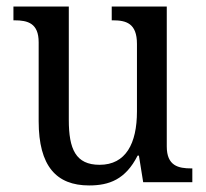

<svg xmlns="http://www.w3.org/2000/svg" viewBox="-20 -556 629 586"><path d="M252 10C313 10 363 -8 400 -81H404L417 0H567V-42H564C524 -42 489 -50 489 -109V-536H321V-494H324C365 -494 398 -485 398 -422V-216C398 -118 364 -53 284 -53C211 -53 190 -101 190 -190V-536H21V-494H24C65 -494 98 -485 98 -427V-186C98 -49 152 10 252 10Z"/></svg>

Font: Noto Serif Sinhala SemiCondensed
Style: Regular
Weight: 400
Width: 4
Designer: Jelle Bosma - Monotype Design Team
Foundry: Monotype Imaging Inc.
Version: Version 2.007